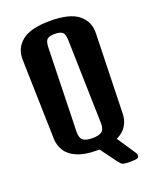

<svg xmlns="http://www.w3.org/2000/svg" viewBox="-174 -928 937 1165"><g transform="rotate(-20 295.0 -346.0)"><path d="M294.9 5.9Q216.3 5.9 167.5 -15.1Q118.7 -36.1 96.2 -71.3Q73.7 -106.4 72.3 -148.9L58.6 -666.5Q56.6 -739.7 112.5 -785.2Q168.5 -830.6 294.9 -830.6Q421.4 -830.6 477.3 -785.2Q533.2 -739.7 531.2 -666.5L517.1 -148.9Q516.1 -108.4 495.8 -74.5Q475.6 -40.5 431.2 -19.5L491.2 70.3Q502.9 87.4 510.3 98.9Q517.6 110.4 517.6 117.7Q517.6 129.4 508.3 134.5Q499 139.6 458.5 139.6Q433.6 139.6 421.4 137.2Q409.2 134.8 401.6 127Q394 119.1 382.3 103.5L310.5 5.9Q302.7 5.9 294.9 5.9ZM294.9 -73.7Q338.4 -73.7 356.4 -88.6Q374.5 -103.5 373.5 -144.5L359.4 -681.6Q358.4 -724.6 342.3 -735.6Q326.2 -746.6 294.9 -746.6Q263.7 -746.6 247.6 -735.6Q231.4 -724.6 230.5 -681.6L216.3 -144.5Q215.3 -103.5 233.6 -88.6Q252 -73.7 294.9 -73.7Z"/></g></svg>

Font: Denk One
Style: Regular
Weight: 400
Designer: Irina Smirnova, Eben Sorkin
Foundry: Sorkin Type Co.f
Version: Version 1.004; ttfautohint (v1.8.4.7-5d5b);gftools[0.9.23]